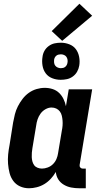

<svg xmlns="http://www.w3.org/2000/svg" viewBox="-20 -997 540 1025"><path d="M135 8Q109 8 87 -2Q65 -12 51 -31Q37 -50 31 -73.5Q25 -97 23 -122Q21 -147 23.5 -172.5Q26 -198 31 -223L50 -343Q54 -365 59.5 -387Q65 -409 75.5 -429.5Q86 -450 100.5 -469Q115 -488 134 -501.5Q153 -515 175 -521.5Q197 -528 219 -528Q241 -528 261 -521.5Q281 -515 295.5 -501Q310 -487 319 -468.5Q328 -450 332 -430L347 -520H472L405 -116Q404 -108 409 -102.5Q414 -97 421 -97H438V8H403Q381 8 360 4Q339 0 320.5 -11Q302 -22 291 -39.5Q280 -57 278 -79Q267 -60 251.5 -43Q236 -26 217 -14.5Q198 -3 176.5 2.5Q155 8 135 8ZM204 -97Q219 -97 235 -103Q251 -109 263 -121Q275 -133 281.5 -148.5Q288 -164 290 -179L310 -299Q313 -313 314 -326.5Q315 -340 314 -353Q313 -366 310 -379Q307 -392 299.5 -402Q292 -412 280.5 -417.5Q269 -423 255 -423Q239 -423 223 -414Q207 -405 196.5 -390.5Q186 -376 180.5 -359.5Q175 -343 173 -326L153 -206Q151 -194 150 -182Q149 -170 149.5 -158Q150 -146 153 -135Q156 -124 162.5 -115Q169 -106 180.5 -101.5Q192 -97 204 -97ZM304 -571Q280 -571 258.5 -579.5Q237 -588 224 -605.5Q211 -623 207 -646.5Q203 -670 207 -694Q209 -711 217.5 -726Q226 -741 240.5 -751.5Q255 -762 271.5 -765.5Q288 -769 305 -769Q328 -769 350 -760.5Q372 -752 385 -734.5Q398 -717 402.5 -693.5Q407 -670 403 -646Q400 -629 391.5 -614Q383 -599 368.5 -588.5Q354 -578 337.5 -574.5Q321 -571 304 -571ZM305 -633Q311 -633 317 -634.5Q323 -636 328 -640Q333 -644 336 -649.5Q339 -655 340 -661Q342 -670 340.5 -678.5Q339 -687 334.5 -693.5Q330 -700 322 -703.5Q314 -707 305 -707Q299 -707 292.5 -705.5Q286 -704 281 -700Q276 -696 273 -690.5Q270 -685 269 -679Q268 -670 269 -661.5Q270 -653 275 -646.5Q280 -640 288 -636.5Q296 -633 305 -633ZM312 -779 256 -831 404 -977 472 -913Z"/></svg>

Font: Iosevka Curly Extrabold
Style: Italic
Weight: 800
Italic angle: -9°
Monospace: yes
Designer: Belleve Invis
Foundry: Belleve Invis
Version: Version 22.1.2; ttfautohint (v1.8.4)